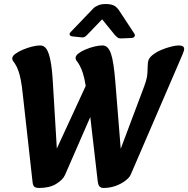

<svg xmlns="http://www.w3.org/2000/svg" viewBox="-20 -921 936 955"><path d="M493 14Q485 14 477 8.5Q469 3 466 -20L420 -418L407 -490Q400 -534 392.5 -556.5Q385 -579 377 -594Q369 -609 362.5 -616.5Q356 -624 356 -633Q356 -644 370 -655Q384 -666 405.5 -675Q427 -684 449.5 -689.5Q472 -695 490 -695Q518 -695 532 -654Q546 -613 554 -510L588 -87L541 -76L697 -491Q708 -520 711 -539Q714 -558 714 -574.5Q714 -591 716 -611Q718 -630 736.5 -645.5Q755 -661 780.5 -672Q806 -683 830.5 -689Q855 -695 868 -695Q896 -695 896 -678Q896 -672 893.5 -665Q891 -658 887 -648L630 -52Q624 -38 604 -22.5Q584 -7 555.5 3.5Q527 14 493 14ZM174 14Q161 14 152.5 9Q144 4 142 -15L94 -446Q89 -495 83.5 -522.5Q78 -550 72.5 -565.5Q67 -581 62 -591Q54 -606 47.5 -614Q41 -622 41 -631Q41 -642 56 -653Q71 -664 93 -673.5Q115 -683 138.5 -689Q162 -695 180 -695Q199 -695 211 -677.5Q223 -660 231 -620Q239 -580 243 -510L268 -93L216 -81L437 -560L447 -380L303 -50Q292 -26 259 -6Q226 14 174 14ZM331 -761Q324 -754 327 -747.5Q330 -741 340 -740L387 -735Q395 -734 401 -737.5Q407 -741 411 -745L488 -825L552 -746Q557 -741 564 -735Q571 -729 586 -730L634 -732Q646 -733 649.5 -740Q653 -747 648 -754L573 -868Q560 -888 544.5 -894.5Q529 -901 506 -901Q484 -901 468.5 -894.5Q453 -888 444 -879Z"/></svg>

Font: Alkatra SemiBold
Style: Regular
Weight: 600
Designer: Suman Bhandary
Version: Version 1.100;gftools[0.9.22]